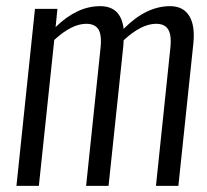

<svg xmlns="http://www.w3.org/2000/svg" viewBox="-20 -607 677 627"><path d="M33.7 0 94.2 -578.1H167.5L161.6 -518.6Q231.4 -586.9 307.1 -586.9Q375 -586.9 383.8 -512.7Q457 -586.9 535.2 -586.9Q578.6 -586.9 598.1 -554.7Q612.8 -530.8 612.8 -491.2Q612.8 -478.5 611.3 -463.9L562.5 0H489.3L536.1 -448.2Q537.6 -461.4 537.6 -472.2Q537.6 -497.6 529.3 -510.7Q518.1 -529.3 489.7 -529.3Q441.9 -529.3 383.8 -475.6Q383.8 -468.3 382.8 -457.5L334.5 0H261.2L308.1 -448.2Q309.6 -461.4 309.6 -472.2Q309.6 -497.6 301.8 -510.7Q290 -529.3 261.7 -529.3Q214.4 -529.3 157.2 -476.6L106.9 0Z"/></svg>

Font: Oswald
Style: Light
Weight: 300
Designer: Vernon Adams
Foundry: Vernon Adams
Version: 3.0; ttfautohint (v0.95.6-bc232) -l 8 -r 50 -G 200 -x 0 -w "